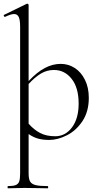

<svg xmlns="http://www.w3.org/2000/svg" viewBox="-28 -745 538 1040"><path d="M453 -215Q453 -141 419 -89.5Q385 -38 335 -12.5Q285 13 239 13Q205 13 179 6Q153 -1 127 -19V194Q127 224 135 238Q143 252 164.5 257.5Q186 263 230 263Q233 263 233 269Q233 275 230 275Q196 275 177 274L105 273L52 274Q39 275 15 275Q13 275 13 269Q13 263 15 263Q43 263 57 257.5Q71 252 76 238Q81 224 81 194V-600Q81 -637 73.5 -653Q66 -669 48 -669Q32 -669 0 -654H-2Q-6 -654 -7.5 -659Q-9 -664 -5 -665L116 -724L120 -725Q122 -725 124.5 -723Q127 -721 127 -718V-306Q172 -354 214.5 -376.5Q257 -399 301 -399Q342 -399 376.5 -377Q411 -355 432 -313Q453 -271 453 -215ZM398 -184Q398 -270 360 -318Q322 -366 264 -366Q226 -366 193.5 -346.5Q161 -327 127 -290V-75Q156 -42 189.5 -24.5Q223 -7 271 -7Q326 -7 362 -55Q398 -103 398 -184Z"/></svg>

Font: Cormorant Infant Light
Style: Regular
Weight: 300
Designer: Christian Thalmann (Catharsis Fonts)
Version: Version 3.000